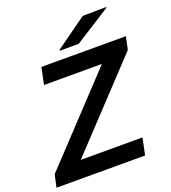

<svg xmlns="http://www.w3.org/2000/svg" viewBox="-175 -1060 1049 1181"><g transform="rotate(-20 350.0 -470.0)"><path d="M710 -730H157L134 -620H513L8 -82L-10 0H570L593 -110H189L692 -646ZM296 -785H421L657 -935L658 -940L503 -938L297 -790Z"/></g></svg>

Font: Nacelle SemiBold
Style: Italic
Weight: 600
Italic angle: -12°
Designer: Sora Sagano
Foundry: Sora Sagano
Version: Version 1.000;FEAKit 1.0